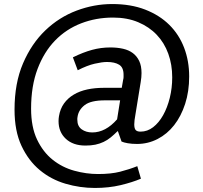

<svg xmlns="http://www.w3.org/2000/svg" viewBox="-20 -712 1005 951"><path d="M564 -62H562Q545 -45 528.5 -31.5Q512 -18 493 -9Q474 0 452.5 4.5Q431 9 403 9Q342 9 306 -24.5Q270 -58 270 -112Q270 -118 270.5 -124Q271 -130 272 -136Q278 -173 297 -199.5Q316 -226 345.5 -243.5Q375 -261 412.5 -269Q450 -277 493 -277H583L590 -317Q592 -324 592 -330.5Q592 -337 592 -342Q592 -378 570 -391.5Q548 -405 510 -405Q486 -405 449 -396.5Q412 -388 365 -364L341 -428Q392 -453 436 -465Q480 -477 527 -477Q561 -477 589.5 -470.5Q618 -464 638 -449Q658 -434 669.5 -410Q681 -386 681 -350Q681 -340 680 -329Q679 -318 677 -306L651 -146Q645 -114 645 -96Q645 -76 652 -68Q659 -60 676 -60Q710 -60 738.5 -82Q767 -104 788 -141.5Q809 -179 821 -227.5Q833 -276 833 -329Q833 -392 813.5 -446Q794 -500 756.5 -539.5Q719 -579 664.5 -602Q610 -625 540 -625Q456 -625 382 -596.5Q308 -568 253 -511.5Q198 -455 166 -370.5Q134 -286 134 -174Q134 -83 163.5 -21Q193 41 240.5 79Q288 117 347.5 133.5Q407 150 466 150Q530 150 575 138.5Q620 127 660 111L678 173Q636 191 577.5 205Q519 219 450 219Q376 219 304.5 198Q233 177 177 130.5Q121 84 86.5 10.5Q52 -63 52 -169Q52 -300 94 -398Q136 -496 204.5 -561.5Q273 -627 359.5 -659.5Q446 -692 536 -692Q628 -692 699 -664.5Q770 -637 818.5 -589Q867 -541 892 -475.5Q917 -410 917 -333Q917 -259 897 -197.5Q877 -136 842.5 -92Q808 -48 760.5 -23.5Q713 1 659 1Q633 1 613 -2.5Q593 -6 582 -11ZM575 -215H500Q430 -215 399.5 -191.5Q369 -168 364 -133Q363 -129 363 -125.5Q363 -122 363 -119Q363 -87 384.5 -71.5Q406 -56 437 -56Q503 -56 560 -121Z"/></svg>

Font: Mukta Malar
Style: Regular
Weight: 400
Designer: Aadarsh Rajan, Girish Dalvi, Yashodeep Gholap
Foundry: Ek Type
Version: Version 2.538;PS 1.000;hotconv 16.6.51;makeotf.lib2.5.65220;